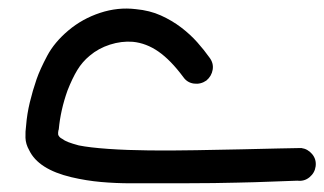

<svg xmlns="http://www.w3.org/2000/svg" viewBox="-20 -422 745 441"><path d="M281 -1Q246 -1 212 -4Q178 -7 144 -15Q68 -33 47 -77Q39 -91 38.5 -105.5Q38 -120 40 -134Q42 -160 48.5 -187Q55 -214 64 -240Q72 -263 88.5 -294Q105 -325 137 -352Q169 -379 210 -392.5Q251 -406 292 -401Q324 -398 349.5 -386.5Q375 -375 396 -359Q417 -343 433 -325Q449 -307 461 -290Q471 -277 468.5 -262Q466 -247 454 -237Q441 -228 425.5 -230Q410 -232 401 -245Q372 -284 344 -303.5Q316 -323 285 -326Q259 -328 232.5 -319.5Q206 -311 186 -294Q169 -280 157.5 -261Q146 -242 135 -214Q119 -169 115 -125Q114 -123 113.5 -117.5Q113 -112 115 -110Q117 -106 123 -103Q128 -99 137 -95.5Q146 -92 161 -88Q186 -83 229 -80Q272 -77 323.5 -76.5Q375 -76 430.5 -77Q486 -78 534.5 -79Q583 -80 620 -81Q657 -82 672 -82Q687 -80 697 -68Q707 -56 705 -40Q703 -25 691 -15Q679 -5 663 -7Q630 -6 607.5 -5Q585 -4 565 -3.5Q545 -3 523.5 -2.5Q502 -2 471 -1.5Q440 -1 394.5 -1Q349 -1 281 -1Z"/></svg>

Font: Dongol
Style: Regular
Weight: 400
Designer: Abdo Mohamed and Ibrahim Hamdi
Foundry: Protype Foundry
Version: Version 1.000;hotconv 1.0.109;makeotfexe 2.5.65596